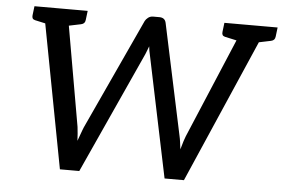

<svg xmlns="http://www.w3.org/2000/svg" viewBox="-51 -788 1263 859"><g transform="rotate(5 581.0 -358.5)"><path d="M247 0 111 -717H192Q205 -717 212.5 -710.5Q220 -704 222 -694L309 -196Q311 -182 312 -166.5Q313 -151 314 -134Q327 -171 331.5 -182Q336 -193 337 -196L567 -694Q571 -702 580.5 -709.5Q590 -717 603 -717H631Q656 -717 661 -694L767 -196Q770 -183 772 -168Q774 -153 776 -136Q782 -158 787 -173.5Q792 -189 795 -196L1005 -694Q1009 -703 1018.5 -710Q1028 -717 1040 -717H1116L804 0H717L603 -547Q601 -554 599.5 -563.5Q598 -573 597 -583Q596 -580 590.5 -566Q585 -552 583 -547L334 0ZM163 -692 166 -717H241L238 -692ZM996 -692 999 -717H1074L1071 -692ZM172 -717 151 -639 78 -655Q70 -657 67 -662Q64 -667 65 -676L70 -717ZM309 -717 304 -676Q303 -667 298.5 -662Q294 -657 285 -655L208 -639L207 -717ZM1025 -717 1004 -639 931 -655Q923 -657 920 -662Q917 -667 918 -676L923 -717ZM1162 -717 1157 -676Q1156 -667 1151.5 -662Q1147 -657 1138 -655L1061 -639L1060 -717Z"/></g></svg>

Font: Aleo
Style: Italic
Weight: 400
Italic angle: -7°
Designer: Alessio Laiso
Foundry: Alessio Laiso
Version: Version 2.001;gftools[0.9.29]